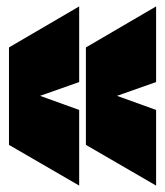

<svg xmlns="http://www.w3.org/2000/svg" viewBox="-20 -568 515 599"><path d="M8 -116V-420L227 -548V-312L105 -269L227 -225V11ZM248 -116V-420L467 -548V-312L345 -269L467 -225V11Z"/></svg>

Font: Georama ExtraCondensed Black
Style: Regular
Weight: 900
Width: 2
Designer: Jean-Baptiste Levee
Foundry: Production Type
Version: Version 1.000